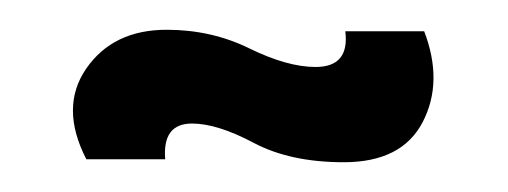

<svg xmlns="http://www.w3.org/2000/svg" viewBox="-20 -363 341 129"><path d="M211 -254Q175 -254 150.5 -267Q126 -280 109 -280Q89 -280 91 -256H38Q20 -291 38 -317Q56 -343 92 -343Q122 -343 147.5 -330.5Q173 -318 192 -318Q215 -318 212 -342H265Q278 -308 264 -281Q250 -254 211 -254Z"/></svg>

Font: Bricolage Grotesque 48pt Condensed Light
Style: Regular
Weight: 300
Width: 3
Designer: Mathieu Triay
Foundry: Atelier Triay
Version: Version 1.000; ttfautohint (v1.8.4.7-5d5b);gftools[0.9.32]